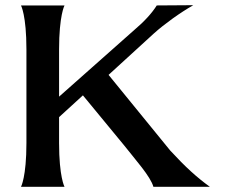

<svg xmlns="http://www.w3.org/2000/svg" viewBox="-20 -721 872 741"><path d="M229 -700H61C61 -700 82 -662 82 -530V-169C82 -38 61 0 61 0H229C229 0 208 -38 208 -169V-269L300 -353L459 -160C503 -104 561 -40 572 0H790C739 -37 696 -76 637 -140L399 -432L574 -592C614 -628 675 -672 726 -701L585 -700C567 -671 536 -637 499 -606L208 -348V-530C208 -662 229 -700 229 -700Z"/></svg>

Font: Coconat Demi
Style: Regular
Weight: 400
Designer: Sara Lavazza
Foundry: Collletttivo
Version: Version 1.000;Glyphs 3.2 (3217)